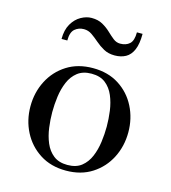

<svg xmlns="http://www.w3.org/2000/svg" viewBox="-105 -773 774 868"><g transform="rotate(15 282.0 -338.5)"><path d="M282.5 10Q212 10 160.5 -23Q109 -56 81 -110.5Q53 -165 53 -230Q53 -295 81 -349.5Q109 -404 160.5 -436.8Q212 -469.5 282.5 -469.5Q353 -469.5 404.2 -436.8Q455.5 -404 483.2 -349.5Q511 -295 511 -230Q511 -165 483.2 -110.5Q455.5 -56 404.2 -23Q353 10 282.5 10ZM282.5 -16.5Q323 -16.5 348 -36.2Q373 -56 386.5 -88Q400 -120 405 -157.5Q410 -195 410 -230Q410 -265.5 405 -302.8Q400 -340 386.5 -372Q373 -404 348 -423.8Q323 -443.5 282.5 -443.5Q242.5 -443.5 217.2 -423.8Q192 -404 178.5 -372Q165 -340 160 -302.8Q155 -265.5 155 -230Q155 -195 160 -157.5Q165 -120 178.5 -88Q192 -56 217.2 -36.2Q242.5 -16.5 282.5 -16.5ZM360.5 -550Q331 -550 309.2 -562Q287.5 -574 269.8 -589.5Q252 -605 234.8 -617Q217.5 -629 197 -629Q172.5 -629 154.8 -614Q137 -599 137 -560H110Q110 -602.5 126.5 -630.8Q143 -659 168 -673Q193 -687 217.5 -687Q248 -687 269.2 -675Q290.5 -663 306.8 -647.5Q323 -632 338 -620Q353 -608 371 -608Q398.5 -608 415 -623Q431.5 -638 431.5 -677H458Q458 -630 446 -602Q434 -574 412 -562Q390 -550 360.5 -550Z"/></g></svg>

Font: Bodoni Moda 9pt
Style: Regular
Weight: 400
Designer: Owen Earl
Foundry: indestructible type
Version: Version 2.005